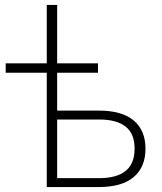

<svg xmlns="http://www.w3.org/2000/svg" viewBox="-20 -756 656 776"><path d="M169 0V-462H3V-500H169V-736H211V-500H376V-462H211V-309H379Q473 -309 520.5 -269Q568 -229 568 -155Q568 -81 520.5 -40.5Q473 0 379 0ZM211 -36H381Q451 -36 487.5 -65Q524 -94 524 -155Q524 -216 487.5 -244.5Q451 -273 381 -273H211Z"/></svg>

Font: Mulish ExtraLight
Style: Regular
Weight: 200
Designer: Vernon Adams
Foundry: Vernon Adams
Version: Version 3.603